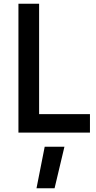

<svg xmlns="http://www.w3.org/2000/svg" viewBox="-20 -712 515 1031"><path d="M463 -99H190V-692H79V0H463ZM326 76 273 299H176L220 76Z"/></svg>

Font: RazerF5 SemiBold
Style: Regular
Weight: 600
Foundry: Razer Inc.
Version: Version 2